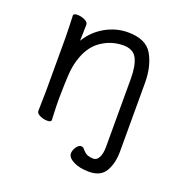

<svg xmlns="http://www.w3.org/2000/svg" viewBox="-119 -592 825 860"><g transform="rotate(20 294.0 -161.5)"><path d="M348 -423Q291 -423 243 -390Q195 -357 174 -287Q164 -255 161.5 -214Q159 -173 158 -105V-89Q158 -63 160 -21L161 1Q161 11 142 11Q124 11 107 3Q90 -5 90 -17L92 -115V-364L91 -413L89 -471Q89 -481 108 -481Q126 -481 143 -473Q160 -465 160 -453L158 -376Q190 -428 241 -456.5Q292 -485 348 -485Q434 -485 465 -431Q496 -377 496 -297V30Q496 84 474 123Q452 162 395 162Q351 162 321.5 147Q292 132 292 112Q292 97 302.5 81.5Q313 66 325 66Q334 66 341 75Q354 91 366.5 95.5Q379 100 395 100Q411 100 420.5 81Q430 62 430 31V-293Q430 -357 412.5 -390Q395 -423 348 -423Z"/></g></svg>

Font: Iansui 0.93
Style: Regular
Weight: 400
Designer: But Ko / Fontworks Inc.
Foundry: zi-hi.com / Fontworks Inc.
Version: Version 0.931